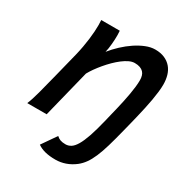

<svg xmlns="http://www.w3.org/2000/svg" viewBox="-213 -869 1176 1248"><g transform="rotate(30 374.5 -245.5)"><path d="M42.5 0Q57.6 -35.2 74.7 -99.1Q91.8 -163.1 113.3 -249.5L159.7 -435.1Q167.5 -467.3 173.3 -499.8Q179.2 -532.2 183.1 -563Q187 -593.8 188.7 -621.3Q190.4 -648.9 190.4 -671.4Q190.4 -692.4 189 -708H328.1Q329.6 -695.3 329.6 -675.3Q329.6 -660.2 328.9 -642.6Q328.1 -625 326.4 -607.2Q324.7 -589.4 322.3 -572.8Q319.8 -556.2 316.4 -543Q343.3 -576.7 377.2 -608.4Q411.1 -640.1 447.3 -664.3Q483.4 -688.5 520 -703.1Q556.6 -717.8 589.8 -717.8Q630.9 -717.8 660.9 -704.6Q690.9 -691.4 710.4 -668.5Q730 -645.5 739.3 -614Q748.5 -582.5 748.5 -545.9Q748.5 -520.5 744.9 -490Q741.2 -459.5 735.4 -425.5Q729.5 -391.6 721.7 -356.2Q713.9 -320.8 705.6 -285.9Q697.3 -251 689 -217.8Q680.7 -184.6 673.3 -155.8Q654.8 -81.5 638.9 -27.6Q623 26.4 606.2 65.4Q589.4 104.5 570.3 131.1Q551.3 157.7 526.9 176.8Q494.6 201.7 458.3 214.4Q421.9 227.1 384.3 227.1Q339.8 227.1 306.4 218.8Q272.9 210.4 248.5 192.9L323.7 84.5Q336.4 96.7 351.8 102.3Q367.2 107.9 391.1 107.9Q412.1 107.9 430.9 96.2Q449.7 84.5 467.3 54.9Q484.9 25.4 502.2 -24.9Q519.5 -75.2 538.1 -151.9Q543.9 -176.8 551 -205.6Q558.1 -234.4 565.4 -264.6Q572.8 -294.9 579.3 -326.2Q585.9 -357.4 591.1 -387.2Q596.2 -417 599.4 -444.3Q602.5 -471.7 602.5 -494.6Q602.5 -512.7 598.1 -527.6Q593.8 -542.5 583.7 -553Q573.7 -563.5 557.6 -569.3Q541.5 -575.2 518.1 -575.2Q498.5 -575.2 476.3 -564.7Q454.1 -554.2 431.2 -536.6Q408.2 -519 385.5 -496.6Q362.8 -474.1 342.3 -449.7Q321.8 -425.3 304.9 -401.4Q288.1 -377.4 276.9 -356.9L188 0Z"/></g></svg>

Font: Andika New Basic
Style: Bold Italic
Weight: 700
Italic angle: -14°
Designer: Victor Gaultney, Annie Olsen, Pablo Ugerman
Foundry: SIL International
Version: Version 5.500